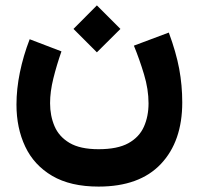

<svg xmlns="http://www.w3.org/2000/svg" viewBox="-20 -481 741 717"><path d="M341.8 -460.9 429.7 -373 341.8 -285.6 254.4 -373ZM348.1 76.2Q418.9 76.2 459.5 53.7Q500 31.2 517.3 -7.6Q534.7 -46.4 534.7 -95.2Q534.7 -147.5 517.8 -203.4Q501 -259.3 480 -310.5L610.4 -359.4Q637.7 -285.6 649.2 -224.1Q660.6 -162.6 660.6 -98.6Q660.6 46.9 580.8 131.3Q501 215.8 348.1 215.8Q243.2 215.8 175 175.8Q106.9 135.7 74.2 66.4Q41.5 -2.9 41.5 -90.3Q41.5 -148.4 54.2 -210.4Q66.9 -272.5 90.8 -334.5L209.5 -289.1Q191.4 -237.3 179.2 -188Q167 -138.7 167 -95.7Q167 -48.8 183.6 -9.8Q200.2 29.3 239.7 52.7Q279.3 76.2 348.1 76.2Z"/></svg>

Font: Vazirmatn FD ExtraBold
Style: Regular
Weight: 800
Designer: Saber Rastikerdar
Foundry: Saber Rastikerdar
Version: Version 33.003